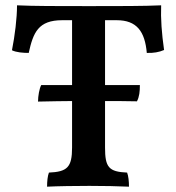

<svg xmlns="http://www.w3.org/2000/svg" viewBox="-20 -699 662 722"><path d="M586 -679C523 -676 427 -676 315 -676C197 -676 107 -676 44 -679C44 -630 36 -566 25 -510C41 -502 67 -500 88 -500C105 -577 124 -623 214 -623H251V-379H135C128 -366 123 -338 123 -317C179 -318 213 -319 251 -319V-144C251 -70 233 -53 164 -50C159 -37 157 -17 157 3C196 1 262 0 316 0C370 0 423 1 465 3C465 -17 463 -37 458 -50C389 -53 375 -70 375 -144V-319C417 -319 447 -319 495 -318C504 -335 506 -355 506 -379H375V-623H419C494 -623 525 -581 532 -500C557 -499 579 -503 597 -511C588 -574 584 -629 586 -679Z"/></svg>

Font: Vollkorn Semibold
Style: Regular
Weight: 600
Designer: Friedrich Althausen
Foundry: Friedrich Althausen
Version: Version 4.015;PS 004.015;hotconv 1.0.88;makeotf.lib2.5.64775